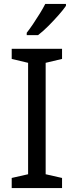

<svg xmlns="http://www.w3.org/2000/svg" viewBox="-20 -964 379 984"><path d="M298 0H40V-52L124 -71V-642L40 -662V-714H298V-662L214 -642V-71L298 -52ZM318 -934Q306 -916 281 -887.5Q256 -859 227.5 -830.5Q199 -802 175 -784H117V-796Q132 -815 149.5 -841Q167 -867 184 -894.5Q201 -922 212 -944H318Z"/></svg>

Font: Noto Sans Nabataean
Style: Regular
Weight: 400
Designer: Monotype Design Team
Foundry: Monotype Imaging Inc.
Version: Version 2.001; ttfautohint (v1.8.4.7-5d5b)